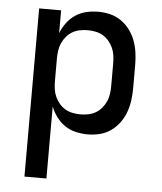

<svg xmlns="http://www.w3.org/2000/svg" viewBox="-53 -574 706 836"><g transform="rotate(5 300.0 -156.5)"><path d="M85 215V-520H181V-420Q190 -444 206 -465.5Q222 -487 243.5 -501.5Q265 -516 291 -522Q317 -528 343 -528Q370 -528 396 -521.5Q422 -515 444 -499.5Q466 -484 482 -462Q498 -440 507 -415Q516 -390 519.5 -363.5Q523 -337 523 -310V-210Q523 -183 519.5 -156.5Q516 -130 507 -105Q498 -80 482 -58Q466 -36 444 -20.5Q422 -5 396 1.5Q370 8 343 8Q317 8 291 2Q265 -4 243.5 -18.5Q222 -33 206 -54.5Q190 -76 181 -100V215ZM304 -76Q321 -76 338.5 -79.5Q356 -83 370.5 -91.5Q385 -100 396.5 -113.5Q408 -127 415 -142.5Q422 -158 424.5 -175.5Q427 -193 427 -210V-310Q427 -327 424.5 -344.5Q422 -362 415 -377.5Q408 -393 396.5 -406.5Q385 -420 370.5 -428.5Q356 -437 338.5 -440.5Q321 -444 304 -444Q287 -444 269.5 -440.5Q252 -437 237.5 -428.5Q223 -420 211.5 -406.5Q200 -393 193 -377.5Q186 -362 183.5 -344.5Q181 -327 181 -310V-210Q181 -193 183.5 -175.5Q186 -158 193 -142.5Q200 -127 211.5 -113.5Q223 -100 237.5 -91.5Q252 -83 269.5 -79.5Q287 -76 304 -76Z"/></g></svg>

Font: Iosevka Medium Extended
Style: Regular
Weight: 500
Width: 7
Monospace: yes
Designer: Belleve Invis
Foundry: Belleve Invis
Version: Version 32.5.0; ttfautohint (v1.8.4)